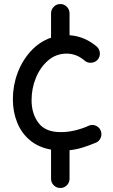

<svg xmlns="http://www.w3.org/2000/svg" viewBox="-20 -709 563 953"><path d="M279.3 224.1Q260.3 224.1 246.8 210.7Q233.4 197.3 233.4 178.2V33.7Q170.9 22.5 128.7 -12.9Q86.4 -48.3 65.2 -101.1Q43.9 -153.8 43.9 -216.8Q43.9 -284.2 67.1 -346.4Q90.3 -408.7 133.1 -455.3Q175.8 -502 233.4 -522V-642.6Q233.4 -661.6 246.8 -675.3Q260.3 -689 279.3 -689Q298.3 -689 311.8 -675.3Q325.2 -661.6 325.2 -642.6V-534.2Q364.3 -531.2 397.9 -516.8Q431.6 -502.4 460 -478Q474.1 -465.8 475.6 -446.5Q477.1 -427.2 464.8 -413.1Q452.6 -398.9 433.3 -397.5Q414.1 -396 399.9 -408.2Q359.9 -442.9 310.5 -442.9Q258.8 -442.9 219.5 -409.4Q180.2 -376 158.4 -323.2Q136.7 -270.5 136.7 -211.4Q136.7 -145 170.9 -99.1Q205.1 -53.2 281.2 -53.2Q318.8 -53.2 355.7 -62.5Q392.6 -71.8 423.8 -86.4Q441.9 -92.3 459 -83.5Q476.1 -74.7 481.4 -56.2Q486.8 -38.1 478 -21.2Q469.2 -4.4 451.2 1Q418.9 14.6 388.2 23.9Q357.4 33.2 325.2 36.6V178.2Q325.2 197.3 311.8 210.7Q298.3 224.1 279.3 224.1Z"/></svg>

Font: Mikhak Medium
Style: Regular
Weight: 500
Designer: Amin Abedi
Version: Version 3.3